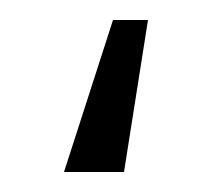

<svg xmlns="http://www.w3.org/2000/svg" viewBox="-20 -105 202 192"><path d="M104 67 128 -85H93L44 67Z"/></svg>

Font: Modon Arabic
Style: Regular
Weight: 400
Designer: Ahmedzaza
Foundry: Ahmedzaza
Version: Version 2.010